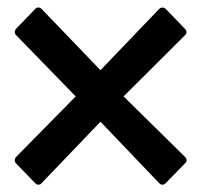

<svg xmlns="http://www.w3.org/2000/svg" viewBox="-20 -513 544 515"><path d="M22.5 -75.2Q19.5 -78.6 19.5 -83.3Q19.5 -87.9 22.5 -91.3L183.1 -254.4Q143.1 -295.9 102.8 -336.9Q62.5 -377.9 22.5 -419.4Q19.5 -422.4 19.5 -427Q19.5 -431.6 22.5 -435.1L74.7 -489.3Q78.1 -493.2 83 -492.9Q87.9 -492.7 91.3 -489.3L249.5 -324.7L407.2 -489.3Q411.1 -492.7 415.8 -492.7Q420.4 -492.7 424.3 -489.3L476.6 -435.1Q480 -431.6 480.2 -427Q480.5 -422.4 476.6 -418.9L311.5 -254.4L476.6 -91.8Q480.5 -87.9 480.5 -83.3Q480.5 -78.6 476.6 -75.2L424.3 -21.5Q420.4 -17.6 415.8 -17.6Q411.1 -17.6 407.2 -21.5L249.5 -186.5Q210 -145 170.4 -104Q130.9 -63 91.3 -21.5Q87.9 -17.6 83 -17.6Q78.1 -17.6 74.7 -21.5Z"/></svg>

Font: Alte DIN 1451 Mittelschrift
Style: Bold
Weight: 700
Designer: Peter Wiegel
Foundry: Peter Wiegel
Version: Version 1.003